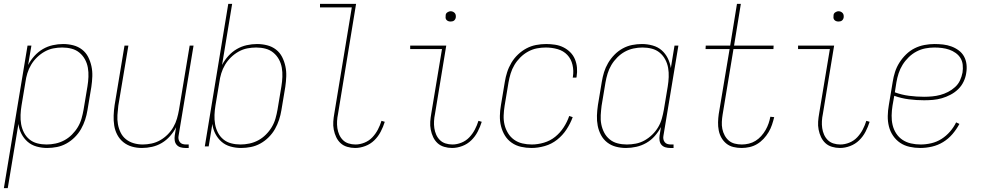

<svg xmlns="http://www.w3.org/2000/svg" viewBox="-40 -755 5060 990"><path d="M-20 215 102 -520H122L105 -420Q118 -445 137.5 -466.5Q157 -488 181 -502Q205 -516 232 -522Q259 -528 285 -528Q312 -528 337.5 -521.5Q363 -515 383 -499.5Q403 -484 414.5 -461.5Q426 -439 431.5 -413.5Q437 -388 436 -361Q435 -334 431 -307L411 -187Q407 -162 399 -137.5Q391 -113 378 -90Q365 -67 345.5 -47.5Q326 -28 302.5 -15Q279 -2 253.5 3Q228 8 203 8Q175 8 148.5 0.5Q122 -7 102.5 -24Q83 -41 70.5 -65Q58 -89 55 -116L0 215ZM200 -10Q223 -10 246.5 -15Q270 -20 291.5 -31.5Q313 -43 331 -61Q349 -79 361.5 -100Q374 -121 380.5 -144Q387 -167 391 -190L411 -310Q415 -334 416 -358.5Q417 -383 413 -406Q409 -429 398 -449Q387 -469 369.5 -483.5Q352 -498 329 -504Q306 -510 281 -510Q258 -510 235 -505.5Q212 -501 190.5 -489Q169 -477 151 -459.5Q133 -442 120.5 -421Q108 -400 101 -377Q94 -354 91 -331L71 -211Q67 -187 66 -162.5Q65 -138 69 -115Q73 -92 83.5 -71.5Q94 -51 111.5 -36.5Q129 -22 152 -16Q175 -10 200 -10Z M692 8Q665 8 640.5 1Q616 -6 596.5 -21.5Q577 -37 565 -59.5Q553 -82 549 -107.5Q545 -133 546 -159.5Q547 -186 551 -213L602 -520H622L570 -210Q567 -186 565.5 -162Q564 -138 568 -115Q572 -92 582 -71.5Q592 -51 609.5 -37Q627 -23 649.5 -16.5Q672 -10 696 -10Q718 -10 741.5 -15Q765 -20 786 -32Q807 -44 824.5 -61.5Q842 -79 854 -100Q866 -121 872.5 -143.5Q879 -166 883 -189L938 -520H958L881 -56Q879 -47 880.5 -38Q882 -29 887.5 -22Q893 -15 901.5 -12.5Q910 -10 919 -10H933V8H916Q903 8 891 4.5Q879 1 871 -8Q863 -17 861 -30Q859 -43 861 -56L868 -99Q856 -75 837 -53.5Q818 -32 794.5 -18Q771 -4 744.5 2Q718 8 692 8Z M1203 8Q1175 8 1148.5 0.5Q1122 -7 1102.5 -24Q1083 -41 1070.5 -65Q1058 -89 1055 -116L1036 0H1016L1137 -735H1157L1105 -420Q1118 -445 1137.5 -466.5Q1157 -488 1181 -502Q1205 -516 1232 -522Q1259 -528 1285 -528Q1312 -528 1337.5 -521.5Q1363 -515 1383 -499.5Q1403 -484 1414.5 -461.5Q1426 -439 1431.5 -413.5Q1437 -388 1436 -361Q1435 -334 1431 -307L1411 -187Q1407 -162 1399 -137.5Q1391 -113 1378 -90Q1365 -67 1345.5 -47.5Q1326 -28 1302.5 -15Q1279 -2 1253.5 3Q1228 8 1203 8ZM1200 -10Q1223 -10 1246.5 -15Q1270 -20 1291.5 -31.5Q1313 -43 1331 -61Q1349 -79 1361.5 -100Q1374 -121 1380.5 -144Q1387 -167 1391 -190L1411 -310Q1415 -334 1416 -358.5Q1417 -383 1413 -406Q1409 -429 1398 -449Q1387 -469 1369.5 -483.5Q1352 -498 1329 -504Q1306 -510 1281 -510Q1258 -510 1235 -505.5Q1212 -501 1190.5 -489Q1169 -477 1151 -459.5Q1133 -442 1120.5 -421Q1108 -400 1101 -377Q1094 -354 1091 -331L1071 -211Q1067 -187 1066 -162.5Q1065 -138 1069 -115Q1073 -92 1083.5 -71.5Q1094 -51 1111.5 -36.5Q1129 -22 1152 -16Q1175 -10 1200 -10Z M1791 8Q1770 8 1750 2Q1730 -4 1716 -17Q1702 -30 1693.5 -48Q1685 -66 1681 -86.5Q1677 -107 1678.5 -128Q1680 -149 1684 -171L1774 -717H1610V-735H1796L1703 -168Q1699 -149 1698 -130.5Q1697 -112 1699.5 -94.5Q1702 -77 1709 -61Q1716 -45 1728 -33Q1740 -21 1757 -15.5Q1774 -10 1793 -10Q1816 -10 1839.5 -19.5Q1863 -29 1880 -47Q1897 -65 1908.5 -87Q1920 -109 1927 -132L1944 -127Q1936 -101 1923 -76Q1910 -51 1890 -31.5Q1870 -12 1843.5 -2Q1817 8 1791 8Z M2291 8Q2270 8 2250 2Q2230 -4 2216 -17Q2202 -30 2193.5 -48Q2185 -66 2181 -86.5Q2177 -107 2178.5 -128Q2180 -149 2184 -171L2239 -502H2075V-520H2261L2203 -168Q2199 -149 2198 -130.5Q2197 -112 2199.5 -94.5Q2202 -77 2209 -61Q2216 -45 2228 -33Q2240 -21 2257 -15.5Q2274 -10 2293 -10Q2316 -10 2339.5 -19.5Q2363 -29 2380 -47Q2397 -65 2408.5 -87Q2420 -109 2427 -132L2444 -127Q2436 -101 2423 -76Q2410 -51 2390 -31.5Q2370 -12 2343.5 -2Q2317 8 2291 8ZM2283 -644Q2277 -644 2271.5 -646Q2266 -648 2262 -652.5Q2258 -657 2257.5 -663.5Q2257 -670 2258 -676Q2258 -681 2260.5 -685Q2263 -689 2267 -691.5Q2271 -694 2275 -695.5Q2279 -697 2284 -697Q2290 -697 2295.5 -694.5Q2301 -692 2305 -687.5Q2309 -683 2310 -676.5Q2311 -670 2310 -664Q2309 -659 2306.5 -655Q2304 -651 2300.5 -648.5Q2297 -646 2292.5 -645Q2288 -644 2283 -644Z M2701 8Q2673 8 2646.5 2Q2620 -4 2598.5 -19Q2577 -34 2563.5 -56Q2550 -78 2543.5 -104Q2537 -130 2537.5 -157.5Q2538 -185 2543 -213L2563 -333Q2567 -358 2575 -383Q2583 -408 2597 -431.5Q2611 -455 2631 -474Q2651 -493 2674.5 -505.5Q2698 -518 2724 -523Q2750 -528 2776 -528Q2799 -528 2822 -524.5Q2845 -521 2865 -511Q2885 -501 2900.5 -485.5Q2916 -470 2924.5 -449.5Q2933 -429 2935 -406Q2937 -383 2933 -359L2932 -355H2913L2914 -359Q2919 -390 2912 -420.5Q2905 -451 2885 -472Q2865 -493 2835.5 -501.5Q2806 -510 2774 -510Q2751 -510 2728 -505.5Q2705 -501 2683 -489Q2661 -477 2643 -459Q2625 -441 2612.5 -420Q2600 -399 2593 -376Q2586 -353 2582 -330L2562 -210Q2558 -185 2557 -160Q2556 -135 2561.5 -112Q2567 -89 2579.5 -68.5Q2592 -48 2611 -34.5Q2630 -21 2653.5 -15.5Q2677 -10 2702 -10Q2733 -10 2765 -19.5Q2797 -29 2822.5 -49.5Q2848 -70 2866.5 -98.5Q2885 -127 2895 -157L2913 -151Q2901 -118 2881 -87.5Q2861 -57 2832.5 -34.5Q2804 -12 2769 -2Q2734 8 2701 8Z M3188 8Q3161 8 3136 1.5Q3111 -5 3091 -20.5Q3071 -36 3059 -58.5Q3047 -81 3042 -106.5Q3037 -132 3038 -159Q3039 -186 3043 -213L3063 -333Q3067 -358 3074.5 -382.5Q3082 -407 3095.5 -430Q3109 -453 3128 -472.5Q3147 -492 3170.5 -505Q3194 -518 3219.5 -523Q3245 -528 3270 -528Q3298 -528 3325 -520.5Q3352 -513 3371.5 -496Q3391 -479 3403 -455Q3415 -431 3419 -404L3438 -520H3458L3381 -56Q3379 -47 3380.5 -38Q3382 -29 3387.5 -22Q3393 -15 3401.5 -12.5Q3410 -10 3419 -10H3433V8H3416Q3403 8 3391 4.5Q3379 1 3371 -8Q3363 -17 3361 -30Q3359 -43 3361 -56L3368 -100Q3355 -75 3336 -53.5Q3317 -32 3292.5 -18Q3268 -4 3241 2Q3214 8 3188 8ZM3192 -10Q3215 -10 3238.5 -14.5Q3262 -19 3283.5 -31Q3305 -43 3323 -60.5Q3341 -78 3353.5 -99Q3366 -120 3372.5 -143Q3379 -166 3383 -189L3403 -309Q3407 -333 3408 -357.5Q3409 -382 3405 -405Q3401 -428 3390 -448.5Q3379 -469 3361.5 -483.5Q3344 -498 3321 -504Q3298 -510 3273 -510Q3250 -510 3226.5 -505Q3203 -500 3182 -488.5Q3161 -477 3143 -459Q3125 -441 3112.5 -420Q3100 -399 3093 -376Q3086 -353 3082 -330L3062 -210Q3059 -186 3057.5 -161.5Q3056 -137 3060.5 -114Q3065 -91 3075.5 -71Q3086 -51 3103.5 -36.5Q3121 -22 3144 -16Q3167 -10 3192 -10Z M3784 8Q3762 8 3741.5 3Q3721 -2 3705.5 -14.5Q3690 -27 3680 -44.5Q3670 -62 3666 -82.5Q3662 -103 3662.5 -124.5Q3663 -146 3666 -167L3722 -502H3598L3599 -520H3725L3760 -735H3780L3745 -520H3949L3948 -502H3742L3686 -164Q3683 -146 3682 -127Q3681 -108 3684.5 -90.5Q3688 -73 3696.5 -57Q3705 -41 3718 -30Q3731 -19 3748.5 -14.5Q3766 -10 3785 -10Q3803 -10 3821.5 -14.5Q3840 -19 3856 -29Q3872 -39 3885 -53.5Q3898 -68 3907.5 -84.5Q3917 -101 3923 -118.5Q3929 -136 3932 -153L3952 -151Q3947 -131 3940.5 -111.5Q3934 -92 3923 -73.5Q3912 -55 3897 -39Q3882 -23 3863.5 -12Q3845 -1 3824.5 3.5Q3804 8 3784 8Z M4291 8Q4270 8 4250 2Q4230 -4 4216 -17Q4202 -30 4193.5 -48Q4185 -66 4181 -86.5Q4177 -107 4178.5 -128Q4180 -149 4184 -171L4239 -502H4075V-520H4261L4203 -168Q4199 -149 4198 -130.5Q4197 -112 4199.5 -94.5Q4202 -77 4209 -61Q4216 -45 4228 -33Q4240 -21 4257 -15.5Q4274 -10 4293 -10Q4316 -10 4339.5 -19.5Q4363 -29 4380 -47Q4397 -65 4408.5 -87Q4420 -109 4427 -132L4444 -127Q4436 -101 4423 -76Q4410 -51 4390 -31.5Q4370 -12 4343.5 -2Q4317 8 4291 8ZM4283 -644Q4277 -644 4271.5 -646Q4266 -648 4262 -652.5Q4258 -657 4257.5 -663.5Q4257 -670 4258 -676Q4258 -681 4260.5 -685Q4263 -689 4267 -691.5Q4271 -694 4275 -695.5Q4279 -697 4284 -697Q4290 -697 4295.5 -694.5Q4301 -692 4305 -687.5Q4309 -683 4310 -676.5Q4311 -670 4310 -664Q4309 -659 4306.5 -655Q4304 -651 4300.5 -648.5Q4297 -646 4292.5 -645Q4288 -644 4283 -644Z M4705 8Q4677 8 4650 2Q4623 -4 4601.5 -18.5Q4580 -33 4565 -55Q4550 -77 4543.5 -103Q4537 -129 4537.5 -157Q4538 -185 4543 -213L4563 -333Q4567 -359 4575 -384Q4583 -409 4597.5 -432Q4612 -455 4632 -474.5Q4652 -494 4676 -506Q4700 -518 4726.5 -523Q4753 -528 4778 -528Q4801 -528 4823 -525.5Q4845 -523 4865.5 -515.5Q4886 -508 4903.5 -495Q4921 -482 4931 -463.5Q4941 -445 4943.5 -423Q4946 -401 4942 -378Q4939 -356 4928.5 -334Q4918 -312 4900.5 -295Q4883 -278 4861 -266.5Q4839 -255 4816.5 -248.5Q4794 -242 4771 -240Q4748 -238 4725 -238Q4685 -238 4646 -243Q4607 -248 4571 -261L4562 -210Q4558 -185 4557.5 -159.5Q4557 -134 4562.5 -110.5Q4568 -87 4581 -67Q4594 -47 4613.5 -34Q4633 -21 4657 -15.5Q4681 -10 4707 -10Q4734 -10 4762 -16.5Q4790 -23 4814.5 -38.5Q4839 -54 4858.5 -76.5Q4878 -99 4890 -124L4907 -116Q4892 -88 4871 -63.5Q4850 -39 4823 -22.5Q4796 -6 4765.5 1Q4735 8 4705 8ZM4725 -256Q4746 -256 4767 -258Q4788 -260 4808.5 -265.5Q4829 -271 4848.5 -281Q4868 -291 4884.5 -306Q4901 -321 4910 -340.5Q4919 -360 4923 -381Q4926 -401 4924 -420.5Q4922 -440 4912.5 -455.5Q4903 -471 4887.5 -482Q4872 -493 4854.5 -499Q4837 -505 4817.5 -507.5Q4798 -510 4778 -510Q4755 -510 4731.5 -505.5Q4708 -501 4686 -489.5Q4664 -478 4645.5 -460Q4627 -442 4614 -421Q4601 -400 4593.5 -377Q4586 -354 4582 -330L4574 -279Q4609 -266 4647.5 -261Q4686 -256 4725 -256Z"/></svg>

Font: Iosevka Term Curly Thin
Style: Italic
Weight: 100
Italic angle: -9°
Designer: Belleve Invis
Foundry: Belleve Invis
Version: Version 32.3.0